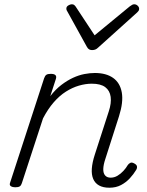

<svg xmlns="http://www.w3.org/2000/svg" viewBox="-20 -860 686 897"><path d="M491 17Q462 17 443 6.5Q424 -4 415.5 -24Q407 -44 409 -72.5Q411 -101 423 -138L488 -339Q501 -378 497 -407.5Q493 -437 471.5 -453Q450 -469 409 -469Q380 -469 349 -460Q318 -451 288 -432Q258 -413 231 -382Q204 -351 181 -307L82 -4Q79 6 72.5 10.5Q66 15 51 15Q39 15 31 10Q23 5 27 -6L186 -494Q190 -506 196.5 -510.5Q203 -515 217 -515Q233 -515 239 -509Q245 -503 241 -491L215 -411Q240 -443 267 -463.5Q294 -484 321 -496.5Q348 -509 374 -514Q400 -519 423 -519Q476 -519 508.5 -496Q541 -473 549 -428Q557 -383 536 -317L472 -117Q463 -90 462.5 -70.5Q462 -51 471 -40.5Q480 -30 497 -30Q514 -30 529 -39Q544 -48 556.5 -61.5Q569 -75 577 -89Q581 -95 588.5 -99Q596 -103 608 -96Q619 -90 620 -82Q621 -74 616 -66Q604 -46 586.5 -27Q569 -8 545.5 4.5Q522 17 491 17ZM607 -840Q616 -840 623 -833.5Q630 -827 630 -819Q630 -813 627.5 -809.5Q625 -806 621 -802L440 -639Q432 -631 425 -628.5Q418 -626 410 -626Q403 -626 397 -629Q391 -632 386 -641L296 -804Q293 -808 291.5 -812Q290 -816 290 -820Q290 -829 299 -834.5Q308 -840 315 -840Q322 -840 325.5 -837.5Q329 -835 333 -830L422 -695L586 -830Q593 -835 597.5 -837.5Q602 -840 607 -840Z"/></svg>

Font: Playwrite RO ExtraLight
Style: Regular
Weight: 250
Version: Version 1.002